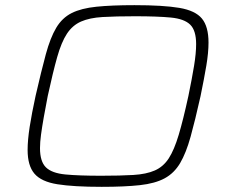

<svg xmlns="http://www.w3.org/2000/svg" viewBox="-20 -716 884 744"><path d="M374 8Q265 8 202.5 -2Q140 -12 113.5 -43Q87 -74 87 -135Q87 -173 95 -224.5Q103 -276 118 -345Q140 -441 157.5 -505.5Q175 -570 198 -608.5Q221 -647 258 -665.5Q295 -684 354 -690Q413 -696 501 -696Q613 -696 675 -685.5Q737 -675 762.5 -644Q788 -613 788 -551Q788 -512 779.5 -461.5Q771 -411 757 -343Q736 -249 718.5 -186Q701 -123 678 -84Q655 -45 618 -25Q581 -5 522 1.5Q463 8 374 8ZM372 -35Q446 -35 496.5 -38Q547 -41 580 -55.5Q613 -70 634 -102.5Q655 -135 672.5 -193.5Q690 -252 710 -344Q724 -412 732 -461Q740 -510 740 -545Q740 -598 717 -620.5Q694 -643 642 -648Q590 -653 503 -653Q428 -653 377.5 -650Q327 -647 294 -632.5Q261 -618 239.5 -585.5Q218 -553 201.5 -494.5Q185 -436 165 -344Q156 -298 149.5 -261Q143 -224 139 -194.5Q135 -165 135 -142Q135 -90 158 -67.5Q181 -45 233 -40Q285 -35 372 -35Z"/></svg>

Font: Saira Expanded ExtraLight
Style: Italic
Weight: 250
Width: 7
Italic angle: -12°
Designer: Hector Gatti with collaboration of the Omnibus-Type team
Foundry: Omnibus-Type
Version: Version 1.101